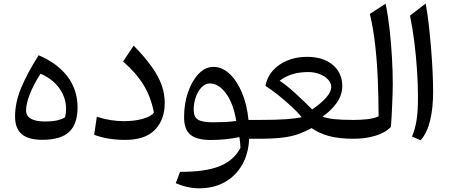

<svg xmlns="http://www.w3.org/2000/svg" viewBox="-20 -774 2505 1071"><path d="M215.8 5.9Q138.2 5.9 101.1 -25.9Q64 -57.6 64 -124Q64 -201.2 97.2 -282Q130.4 -362.8 195.3 -465.8Q300.3 -421.4 356.4 -347.4Q412.6 -273.4 412.6 -174.3Q412.6 -82 365.5 -38.1Q318.4 5.9 215.8 5.9ZM206.1 -362.8Q167 -301.8 146.2 -248.5Q125.5 -195.3 125.5 -158.2Q125.5 -96.2 232.9 -96.2Q306.2 -96.2 342.8 -120.1Q348.6 -141.6 348.6 -165.5Q348.6 -229 310.8 -281.7Q272.9 -334.5 206.1 -362.8Z M898.9 -200.2Q898.9 -106 844.2 -49.8Q789.6 6.3 679.2 6.3Q581.1 6.3 505.4 -22L520 -122.6Q597.7 -98.1 671.9 -98.1Q730.5 -98.1 777.6 -111.6Q824.7 -125 838.4 -146.5Q821.8 -233.9 779.5 -302Q737.3 -370.1 666.5 -430.7L725.6 -519.5Q788.1 -455.6 826.2 -402.1Q864.3 -348.6 881.6 -299.6Q898.9 -250.5 898.9 -200.2Z M1170.9 -400.9Q1218.3 -400.9 1259.3 -363.3Q1300.3 -325.7 1328.9 -259Q1357.4 -192.4 1366.2 -105H1423.3V0H1369.6Q1366.2 83.5 1330.6 145.5Q1294.9 207.5 1233.6 241.9Q1172.4 276.4 1091.3 276.4Q1026.4 276.4 960.4 248L984.4 184.6Q1124.5 185.1 1204.3 153.3Q1284.2 121.6 1321.3 50.8Q1320.8 34.7 1319.3 21Q1317.9 7.3 1315.4 -9.3Q1278.8 -1.5 1238 2.7Q1197.3 6.8 1155.8 6.8Q1078.6 6.8 1042.7 -22Q1006.8 -50.8 1006.8 -120.6Q1006.8 -195.8 1028.8 -259.5Q1050.8 -323.2 1087.9 -362.1Q1125 -400.9 1170.9 -400.9ZM1150.4 -308.6Q1126 -308.6 1105.5 -288.1Q1085 -267.6 1072.8 -234.1Q1060.5 -200.7 1060.5 -161.6Q1060.5 -120.6 1085 -106.2Q1109.4 -91.8 1167.5 -91.8Q1197.8 -91.8 1232.2 -93.3Q1266.6 -94.7 1297.9 -99.1Q1281.7 -197.3 1240.7 -252.9Q1199.7 -308.6 1150.4 -308.6Z M1692.4 -457Q1781.7 -457 1835.4 -412.6Q1889.2 -368.2 1889.2 -293.9Q1889.2 -243.7 1858.2 -200.2Q1827.1 -156.7 1779.3 -123.5Q1800.8 -114.3 1843 -109.6Q1885.3 -105 1953.1 -105H1953.6V0H1953.1Q1867.7 0 1811.8 -16.1Q1755.9 -32.2 1718.3 -59.6Q1682.1 -39.6 1644.5 -26.1Q1606.9 -12.7 1554.9 -6.3Q1502.9 0 1423.3 0Q1417 0 1411.9 -7.6Q1406.7 -15.1 1406.7 -33.2V-71.8Q1406.7 -105 1423.3 -105Q1522.5 -105 1578.1 -109.1Q1633.8 -113.3 1663.1 -120.6Q1640.1 -148.4 1605.2 -180.7Q1570.3 -212.9 1532.2 -243.4Q1494.1 -273.9 1460.9 -294.9Q1469.2 -343.3 1501.2 -379.6Q1533.2 -416 1582.8 -436.5Q1632.3 -457 1692.4 -457ZM1699.2 -372.1Q1603 -372.1 1540 -323.7Q1579.6 -297.4 1628.4 -252.7Q1677.2 -208 1721.2 -163.6Q1770.5 -196.8 1799.1 -229.2Q1827.6 -261.7 1827.6 -288.1Q1827.6 -311 1810.1 -330.1Q1792.5 -349.1 1763.2 -360.6Q1733.9 -372.1 1699.2 -372.1Z M2130.9 -753.4Q2144.5 -688.5 2153.3 -609.9Q2162.1 -531.2 2166.5 -451.7Q2170.9 -372.1 2170.9 -303.7Q2170.9 -290.5 2170.2 -262.7Q2169.4 -234.9 2168 -200Q2166.5 -165 2164.8 -129.9Q2163.1 -94.7 2160.6 -66.4Q2129.4 -33.2 2073.2 -16.6Q2017.1 0 1953.6 0Q1937 0 1937 -33.2V-71.8Q1937 -105 1953.6 -105Q1991.7 -105 2029.1 -109.1Q2066.4 -113.3 2091.8 -125Q2091.8 -222.2 2087.6 -324.5Q2083.5 -426.8 2072.8 -522.9Q2062 -619.1 2043 -696.3Z M2354.5 -754.4Q2362.8 -710.4 2370.4 -647.2Q2377.9 -584 2383.8 -514.2Q2389.6 -444.3 2392.8 -378.7Q2396 -313 2396 -264.6Q2396 -170.4 2379.2 -101.3Q2362.3 -32.2 2326.2 8.3L2278.3 -12.2Q2295.9 -54.7 2303.7 -104Q2311.5 -153.3 2311.5 -231.4Q2311.5 -300.8 2306.4 -379.4Q2301.3 -458 2291.5 -537.1Q2281.7 -616.2 2267.1 -687Z"/></svg>

Font: Pinar-DS1-FD Medium
Style: Regular
Weight: 500
Designer: Amin Abedi
Version: Version 3.000